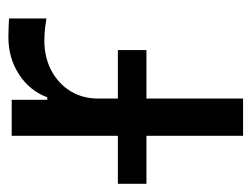

<svg xmlns="http://www.w3.org/2000/svg" viewBox="-126 -504 594 453"><g transform="rotate(-90 170.5 -277.0)"><path d="M77.1 0V-545.9H162.1V-461.9H168Q183.1 -503.4 221.9 -528.6Q260.7 -553.7 309.6 -553.7Q319.3 -553.7 332.8 -553.2Q346.2 -552.7 354 -552.2V-463.9Q350.1 -464.8 334.5 -466.8Q318.8 -468.8 301.3 -468.8Q262.2 -468.8 231.2 -452.4Q200.2 -436 182.6 -407.5Q165 -378.9 165 -341.8V0ZM-36.1 -228V-295.4H279.3V-228Z"/></g></svg>

Font: Inter Variable LoSnoCo
Style: Regular
Weight: 400
Designer: Rasmus Andersson
Foundry: rsms
Version: Version 4.000;git-a52131595; featfreeze: case,dlig,ss01,ss02